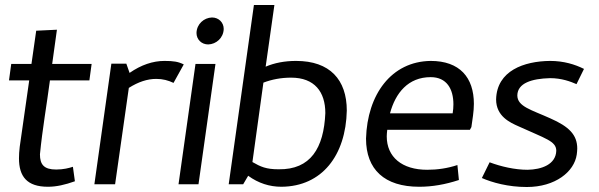

<svg xmlns="http://www.w3.org/2000/svg" viewBox="-20 -738 2399 769"><path d="M172 10C206 10 241 2 280 -12L272 -70C257 -65 234 -59 205 -59C156 -59 140 -79 140 -120C150 -222 167 -317 180 -416H338L347 -482H189L208 -619L125 -615L106 -482H25L16 -416H97L59 -150C57 -133 56 -118 56 -104C56 -31 88 10 172 10Z M639 -494C592 -494 545 -478 499 -446L486 -483H426L358 0H441L496 -386C534 -410 570 -422 606 -422C632 -422 654 -416 675 -406L716 -480C694 -491 675 -494 639 -494Z M876 -622C876 -648 856 -668 829 -668C797 -667 768 -642 767 -606C767 -580 787 -560 814 -560C846 -561 875 -586 876 -622ZM763 -482 695 0H775L843 -482Z M1096 -60C1046 -60 1024 -70 991 -89L1035 -407C1069 -420 1106 -427 1146 -427C1240 -427 1283 -370 1283 -285C1277 -145 1224 -58 1096 -60ZM1369 -295C1369 -419 1301 -494 1166 -494C1120 -494 1079 -486 1044 -471L1079 -718H997L896 0H954L974 -34C1015 -4 1060 10 1107 10C1270 9 1365 -116 1369 -295Z M1796 -320C1796 -309 1795 -296 1793 -284H1542C1564 -366 1615 -429 1705 -429C1769 -429 1796 -382 1796 -320ZM1446 -183C1446 -59 1520 10 1659 10C1711 10 1763 1 1818 -17L1812 -77C1773 -64 1732 -58 1691 -58C1590 -58 1529 -109 1529 -192C1529 -200 1530 -209 1531 -218H1862L1868 -229C1872 -258 1878 -291 1878 -322C1878 -428 1821 -494 1705 -494C1547 -492 1451 -359 1446 -183Z M2183 -425C2230 -425 2266 -411 2289 -401L2319 -462C2283 -480 2238 -494 2183 -494C2079 -493 1970 -455 1967 -340C1967 -272 2023 -247 2057 -232C2164 -183 2208 -173 2208 -134C2206 -79 2149 -59 2093 -58C2042 -58 1986 -71 1941 -88L1910 -25C1951 -7 2015 11 2090 11C2204 11 2280 -50 2290 -119C2291 -128 2292 -135 2292 -143C2292 -198 2259 -231 2184 -264C2109 -298 2052 -311 2052 -356C2053 -405 2109 -423 2183 -425Z"/></svg>

Font: Cantarell
Style: Oblique
Weight: 400
Italic angle: -8°
Designer: Dave Crossland
Version: Version 0.024